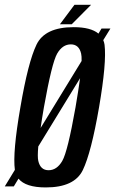

<svg xmlns="http://www.w3.org/2000/svg" viewBox="-62 -796 491 820"><path d="M-41.5 0 1.5 -70.5Q-8.5 -145 25 -337.5Q58 -531 94 -605.5Q130 -680 252.5 -680Q325.5 -680 358.5 -652.5L371.5 -674H409.5L379 -624.5Q383 -615.5 384.5 -605Q394 -530 361 -337.5Q327.5 -144 291.8 -69.8Q256 4.5 133.5 4.5Q47.5 4.5 17 -33L-3 0ZM145.5 -69Q181 -69 204 -108.8Q227 -148.5 260.5 -337.5Q273 -411 280 -462L101.5 -170.5Q97.5 -126 101.5 -109Q110.5 -69 145.5 -69ZM111.5 -249.5 286.5 -535.5Q287 -556.5 284.5 -567Q275.5 -606.5 240.5 -606.5Q205 -606.5 182.2 -567.2Q159.5 -528 125.5 -337.5Q117 -288.5 111.5 -249.5ZM194 -692.5 256 -775.5H327L244.5 -692.5Z"/></svg>

Font: Anybody Condensed Medium
Style: Italic
Weight: 500
Width: 3
Italic angle: -10°
Designer: Tyler Finck
Foundry: Etcetera Type Company
Version: Version 1.010; ttfautohint (v1.8.3) -l 8 -r 50 -G 200 -x 14 